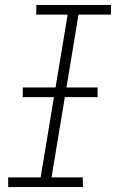

<svg xmlns="http://www.w3.org/2000/svg" viewBox="-20 -755 472 775"><path d="M13 0H315L314 -39H188L297 -696H428V-735H127L126 -696H253L144 -39H13ZM72 -363H374V-402H72Z"/></svg>

Font: Iosevka Sparkle Extralight
Style: Italic
Weight: 200
Italic angle: -9°
Designer: Belleve Invis
Foundry: Belleve Invis
Version: Version 4.5.0; ttfautohint (v1.8.3)